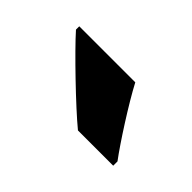

<svg xmlns="http://www.w3.org/2000/svg" viewBox="-35 -892 412 412"><g transform="rotate(45 171.5 -686.0)"><path d="M210 -766H40V-756C71 -721 157 -638 196 -606H303V-619C279 -651 232 -724 210 -766Z"/></g></svg>

Font: Noto Sans Gujarati Condensed ExtraBold
Style: Regular
Weight: 800
Width: 3
Designer: Jelle Bosma - Monotype Design Team, Universal Thirst
Foundry: Monotype Imaging Inc.
Version: Version 2.106